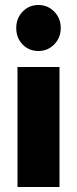

<svg xmlns="http://www.w3.org/2000/svg" viewBox="-20 -748 308 768"><path d="M45 -636Q45 -675 70.5 -701.5Q96 -728 134 -728Q171 -728 197 -701.5Q223 -675 223 -636Q223 -597 197 -570.5Q171 -544 134 -544Q96 -544 70.5 -570Q45 -596 45 -636ZM50 -480H218V0H50Z"/></svg>

Font: Readiness
Style: Bold
Weight: 700
Designer: Katatrad Team
Foundry: CadsonDemak
Version: Version 1.00;January 16, 2020;FontCreator 12.0.0.2550 64-bit